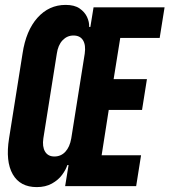

<svg xmlns="http://www.w3.org/2000/svg" viewBox="-20 -760 692 784"><path d="M130 4Q62 4 32 -48.5Q2 -101 17 -195L72 -541Q86 -635 133 -687.5Q180 -740 248 -740Q284 -740 305 -725.5Q326 -711 335.5 -690.5Q345 -670 344 -650H349L362 -730H652L632 -605H471L444 -437H580L560 -311H424L395 -126H556L536 0H246L260 -86H255Q249 -67 233.5 -46Q218 -25 192 -10.5Q166 4 130 4ZM202 -121Q229 -121 247 -140.5Q265 -160 271 -195L326 -541Q331 -576 319 -595.5Q307 -615 280 -615Q254 -615 235.5 -595.5Q217 -576 212 -541L157 -195Q152 -161 164 -141Q176 -121 202 -121Z"/></svg>

Font: JetBrains Mono ExtraBold
Style: Italic
Weight: 800
Italic angle: -9°
Monospace: yes
Designer: Philipp Nurullin, Konstantin Bulenkov
Foundry: JetBrains
Version: Version 2.305; ttfautohint (v1.8.4.7-5d5b)